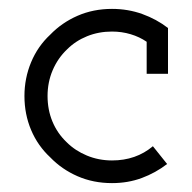

<svg xmlns="http://www.w3.org/2000/svg" viewBox="-20 -404 433 432"><path d="M356 -35 324 -75Q305 -59 282 -51Q259 -43 232 -43Q202 -43 175.5 -54Q149 -65 130 -84Q109 -104 98 -130.5Q87 -157 87 -188Q87 -219 98.5 -246Q110 -273 131 -293Q150 -312 176 -322.5Q202 -333 232 -333Q254 -333 274 -327Q294 -321 310 -310V-238H358V-341Q332 -361 300 -372.5Q268 -384 232 -384Q190 -384 154.5 -368.5Q119 -353 93 -326Q65 -300 50 -264Q35 -228 35 -188Q35 -147 50 -111.5Q65 -76 93 -50Q119 -23 154.5 -7.5Q190 8 232 8Q268 8 299 -3.5Q330 -15 356 -35Z"/></svg>

Font: Josefin Slab Thin Medium
Style: Regular
Weight: 500
Version: Version 2.000